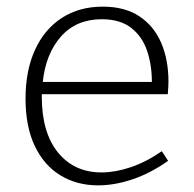

<svg xmlns="http://www.w3.org/2000/svg" viewBox="-20 -552 586 579"><path d="M276 7Q212 7 162.5 -23Q113 -53 85 -111.5Q57 -170 57 -255Q57 -339 85.5 -401.5Q114 -464 166.5 -498Q219 -532 290 -532Q356 -532 400 -503Q444 -474 466 -423Q488 -372 488 -306Q488 -298 487.5 -289.5Q487 -281 486 -268H106Q106 -265 106 -261Q106 -152 155 -92Q204 -32 286 -32Q327 -32 373.5 -47.5Q420 -63 468 -96L487 -67Q433 -29 379 -11Q325 7 276 7ZM287 -494Q210 -494 164 -442Q118 -390 109 -305H438Q438 -356 423.5 -399Q409 -442 375.5 -468Q342 -494 287 -494Z"/></svg>

Font: Bitter Light
Style: Regular
Weight: 300
Designer: Sol Matas, and Bitter project Authors
Foundry: Sol Matas
Version: Version 2.001